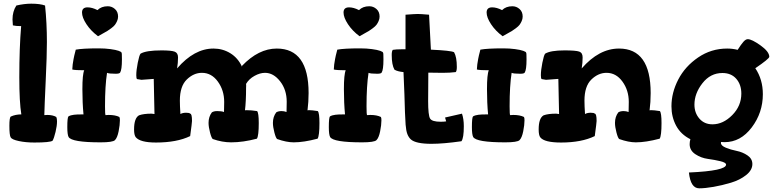

<svg xmlns="http://www.w3.org/2000/svg" viewBox="-20 -774 4226 1044"><path d="M31 -90Q31 -133 38 -140Q64 -152 96 -152Q85 -218 85 -354Q85 -514 95 -632Q66 -632 50 -636Q48 -656 48 -668Q48 -712 69 -744Q112 -754 150 -754Q198 -754 225 -744Q235 -650 235 -545Q235 -471 228.5 -334Q222 -197 221 -148Q226 -149 237 -149Q267 -149 286 -138Q290 -130 290 -114Q290 -90 282 -56.5Q274 -23 266 -9Q253 1 167 1Q120 1 82.5 -7Q45 -15 38 -27Q31 -39 31 -90Z M346 -83Q346 -134 352 -141Q364 -148 382 -150Q394 -152 434 -152Q428 -215 428 -289Q428 -370 438 -392Q389 -392 373 -396Q374 -423 380 -453Q382 -466 392 -504Q429 -511 516 -511Q551 -511 580.5 -507Q610 -503 625.5 -497.5Q641 -492 641 -487Q643 -487 643 -451Q643 -394 633 -379Q629 -373 609 -373Q572 -373 562 -378Q551 -308 551 -196Q551 -150 554 -148Q560 -149 571 -149Q607 -149 629 -138Q632 -134 632 -120Q632 -95 625 -60Q618 -25 605 -12Q593 0 527 0Q370 0 353 -29Q346 -42 346 -83ZM426 -706Q426 -734 456 -734Q481 -734 510 -719Q531 -740 566 -740Q588 -740 605 -725Q622 -710 622 -684Q622 -671 616.5 -659Q611 -647 605 -639Q599 -631 585 -620.5Q571 -610 563.5 -605.5Q556 -601 537 -590.5Q518 -580 513 -577Q474 -606 450 -642.5Q426 -679 426 -706Z M709 -70Q709 -132 736 -147Q761 -156 804 -156Q810 -156 820 -154Q820 -183 818 -247.5Q816 -312 816 -345Q812 -345 783 -342.5Q754 -340 749 -340Q745 -340 737 -342Q729 -344 725 -344Q721 -348 721 -365Q721 -392 729 -432.5Q737 -473 744 -482Q774 -500 858 -500Q912 -500 930 -493Q948 -486 948 -462Q948 -432 943 -402Q1036 -510 1141 -510Q1191 -510 1232.5 -484.5Q1274 -459 1296 -411V-416Q1386 -510 1485 -510Q1658 -510 1658 -268Q1658 -221 1652 -173Q1652 -175 1661 -175Q1676 -175 1708 -170Q1717 -160 1717 -105Q1717 -36 1707 -20Q1632 0 1577 0Q1538 0 1487 -18Q1480 -23 1472 -53.5Q1464 -84 1464 -106Q1464 -139 1482 -163Q1493 -170 1511 -170Q1525 -170 1538 -165Q1538 -168 1538.5 -191Q1539 -214 1539 -221Q1539 -286 1503 -332Q1467 -378 1421 -378Q1394 -378 1364 -361.5Q1334 -345 1318 -318Q1319 -311 1318 -295Q1318 -223 1312 -174H1314Q1315 -175 1316 -175Q1348 -175 1378 -170Q1387 -160 1387 -105Q1387 -36 1377 -20Q1302 0 1237 0Q1188 0 1137 -18Q1130 -23 1122 -53.5Q1114 -84 1114 -106Q1114 -139 1132 -163Q1143 -170 1161 -170Q1185 -170 1198 -165Q1198 -168 1198.5 -191Q1199 -214 1199 -220Q1199 -283 1164.5 -330.5Q1130 -378 1078 -378Q1033 -378 995.5 -341.5Q958 -305 958 -227Q958 -199 961 -154Q973 -161 992 -161Q1010 -161 1014 -156Q1024 -156 1024 -116Q1024 -107 1014 -34Q942 1 828 1Q742 1 718 -28Q709 -40 709 -70Z M1768 -83Q1768 -134 1774 -141Q1786 -148 1804 -150Q1816 -152 1856 -152Q1850 -215 1850 -289Q1850 -370 1860 -392Q1811 -392 1795 -396Q1796 -423 1802 -453Q1804 -466 1814 -504Q1851 -511 1938 -511Q1973 -511 2002.5 -507Q2032 -503 2047.5 -497.5Q2063 -492 2063 -487Q2065 -487 2065 -451Q2065 -394 2055 -379Q2051 -373 2031 -373Q1994 -373 1984 -378Q1973 -308 1973 -196Q1973 -150 1976 -148Q1982 -149 1993 -149Q2029 -149 2051 -138Q2054 -134 2054 -120Q2054 -95 2047 -60Q2040 -25 2027 -12Q2015 0 1949 0Q1792 0 1775 -29Q1768 -42 1768 -83ZM1848 -706Q1848 -734 1878 -734Q1903 -734 1932 -719Q1953 -740 1988 -740Q2010 -740 2027 -725Q2044 -710 2044 -684Q2044 -671 2038.5 -659Q2033 -647 2027 -639Q2021 -631 2007 -620.5Q1993 -610 1985.5 -605.5Q1978 -601 1959 -590.5Q1940 -580 1935 -577Q1896 -606 1872 -642.5Q1848 -679 1848 -706Z M2110 -475Q2110 -497 2116 -503Q2134 -506 2163 -506H2185V-694Q2237 -698 2252 -698Q2267 -698 2313 -694L2323 -504Q2433 -499 2449 -490Q2464 -464 2464 -410Q2464 -388 2458 -382Q2427 -378 2387 -378Q2374 -378 2348 -378.5Q2322 -379 2309 -379Q2309 -346 2308.5 -296Q2308 -246 2308 -225Q2308 -147 2318.5 -129.5Q2329 -112 2376 -112Q2394 -112 2406 -114L2400 -135L2492 -156Q2502 -127 2502 -88Q2502 -23 2489 -6Q2391 8 2326 8Q2241 8 2214 -16Q2202 -27 2195 -45Q2188 -63 2185.5 -96.5Q2183 -130 2182 -163.5Q2181 -197 2179 -261Q2177 -325 2174 -382Q2142 -385 2125 -395Q2110 -421 2110 -475Z M2546 -83Q2546 -134 2552 -141Q2564 -148 2582 -150Q2594 -152 2634 -152Q2628 -215 2628 -289Q2628 -370 2638 -392Q2589 -392 2573 -396Q2574 -423 2580 -453Q2582 -466 2592 -504Q2629 -511 2716 -511Q2751 -511 2780.5 -507Q2810 -503 2825.5 -497.5Q2841 -492 2841 -487Q2843 -487 2843 -451Q2843 -394 2833 -379Q2829 -373 2809 -373Q2772 -373 2762 -378Q2751 -308 2751 -196Q2751 -150 2754 -148Q2760 -149 2771 -149Q2807 -149 2829 -138Q2832 -134 2832 -120Q2832 -95 2825 -60Q2818 -25 2805 -12Q2793 0 2727 0Q2570 0 2553 -29Q2546 -42 2546 -83ZM2626 -706Q2626 -734 2656 -734Q2681 -734 2710 -719Q2731 -740 2766 -740Q2788 -740 2805 -725Q2822 -710 2822 -684Q2822 -671 2816.5 -659Q2811 -647 2805 -639Q2799 -631 2785 -620.5Q2771 -610 2763.5 -605.5Q2756 -601 2737 -590.5Q2718 -580 2713 -577Q2674 -606 2650 -642.5Q2626 -679 2626 -706Z M2909 -70Q2909 -132 2936 -147Q2961 -156 3004 -156Q3010 -156 3020 -154Q3020 -183 3018 -247.5Q3016 -312 3016 -345Q3012 -345 2983 -342.5Q2954 -340 2949 -340Q2945 -340 2937 -342Q2929 -344 2925 -344Q2921 -348 2921 -365Q2921 -392 2929 -432.5Q2937 -473 2944 -482Q2973 -500 3050 -500Q3111 -500 3129.5 -493.5Q3148 -487 3148 -462Q3148 -432 3143 -402Q3237 -510 3346 -510Q3518 -510 3518 -268Q3518 -219 3512 -173Q3512 -175 3521 -175Q3536 -175 3568 -170Q3577 -160 3577 -105Q3577 -36 3567 -20Q3492 0 3437 0Q3398 0 3347 -18Q3340 -23 3332 -53.5Q3324 -84 3324 -106Q3324 -139 3342 -163Q3353 -170 3371 -170Q3385 -170 3398 -165Q3398 -168 3398.5 -191Q3399 -214 3399 -220Q3399 -283 3364.5 -330.5Q3330 -378 3278 -378Q3233 -378 3195.5 -341.5Q3158 -305 3158 -227Q3158 -199 3161 -154Q3173 -161 3192 -161Q3210 -161 3214 -156Q3224 -156 3224 -116Q3224 -107 3214 -34Q3142 1 3031 1Q2940 1 2918 -27Q2909 -38 2909 -70Z M3631 -196Q3631 -270 3668 -341.5Q3705 -413 3776 -461.5Q3847 -510 3934 -510Q3963 -510 3991 -503Q4010 -533 4022.5 -547Q4035 -561 4046 -561Q4068 -561 4115.5 -527Q4163 -493 4163 -465Q4162 -454 4087 -403Q4128 -342 4128 -262Q4128 -161 4067.5 -81Q4007 -1 3920 -1Q3907 -1 3901 -2Q3900 0 3900 3Q3900 18 3926.5 29Q3953 40 3985.5 46.5Q4018 53 4044.5 71Q4071 89 4071 118Q4071 151 4037 178Q4003 205 3954.5 219.5Q3906 234 3860 242Q3814 250 3782 250Q3735 250 3726 164Q3928 155 3928 121Q3928 110 3897 102.5Q3866 95 3829 90Q3792 85 3761 64.5Q3730 44 3730 10Q3730 -4 3734 -17Q3682 -43 3656.5 -90.5Q3631 -138 3631 -196ZM3756 -205Q3756 -160 3783 -129Q3810 -98 3854 -98Q3912 -98 3961.5 -148Q4011 -198 4011 -265Q4011 -314 3983.5 -345.5Q3956 -377 3908 -377Q3843 -377 3799.5 -321.5Q3756 -266 3756 -205Z"/></svg>

Font: Gorditas
Style: Regular
Weight: 400
Designer: Gustavo Dipre (gbrenda1987@gmail.com)
Foundry: Gustavo Dipre (gbrenda1987@gmail.com)
Version: Version 1.001